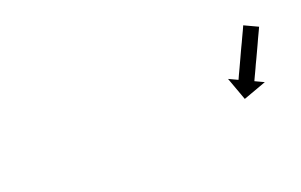

<svg xmlns="http://www.w3.org/2000/svg" viewBox="-31 -605 378 241"><g transform="rotate(-20 158.0 -484.5)"><path d="M315.4 -518.9C315.6 -519.1 315.7 -519.4 315.8 -519.6L297.6 -528.1C297.5 -527.8 297.4 -527.6 297.3 -527.4C297 -526.7 296.7 -526 296.4 -525.4C295.9 -524.4 295.4 -523.3 295 -522.3C294.3 -521 293.7 -519.7 293.1 -518.3C292.4 -516.8 291.6 -515.2 290.9 -513.6C290.1 -511.9 289.3 -510.1 288.5 -508.4C287.6 -506.5 286.7 -504.6 285.8 -502.8C284.9 -500.8 284 -498.9 283.1 -497C282.2 -495 281.3 -493.1 280.4 -491.1C279.6 -489.3 278.7 -487.4 277.8 -485.5C277 -483.8 276.2 -482 275.4 -480.3C274.6 -478.7 273.9 -477.1 273.2 -475.6C272.5 -474.2 271.9 -472.9 271.3 -471.6C270.8 -470.6 270.3 -469.5 269.9 -468.5C269.6 -467.9 269.3 -467.2 269 -466.5C268.8 -466.3 268.7 -466.1 268.6 -465.8L256.7 -471.4L267.9 -440.6L298.7 -451.8L286.8 -457.4C286.9 -457.6 287 -457.9 287.1 -458.1C287.4 -458.7 287.7 -459.4 288 -460.1C288.5 -461.1 289 -462.1 289.4 -463.1C290 -464.5 290.7 -465.8 291.3 -467.1C292 -468.7 292.7 -470.2 293.5 -471.8C294.3 -473.6 295.1 -475.3 295.9 -477.1C296.8 -478.9 297.7 -480.8 298.6 -482.7C299.5 -484.6 300.4 -486.6 301.3 -488.5C302.2 -490.4 303.1 -492.4 304 -494.3C304.8 -496.2 305.7 -498 306.6 -499.9C307.4 -501.7 308.2 -503.4 309 -505.2C309.8 -506.7 310.5 -508.3 311.2 -509.9C311.9 -511.2 312.5 -512.5 313.1 -513.9C313.6 -514.9 314 -515.9 314.5 -516.9C314.8 -517.6 315.1 -518.3 315.4 -518.9Z"/></g></svg>

Font: FRB American Cursive Just Arrows Ultra
Style: Bold Italic
Weight: 1000
Italic angle: -25°
Version: Version 2.0;Modular Font Editor K font №1